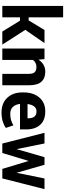

<svg xmlns="http://www.w3.org/2000/svg" viewBox="777 -1579 811 2405"><g transform="rotate(90 1182.5 -376.5)"><path d="M239.3 -221.2H197.3V0H54.7V-761.7H197.3V-329.6H235.8L355.5 -528.3H520L354 -288.1L538.6 0H375Z M720.7 -528.3 727.1 -455.1 728.5 -454.6Q754.4 -494.6 792.2 -516.4Q830.1 -538.1 878.4 -538.1Q960 -538.1 1004.2 -489Q1048.3 -439.9 1048.3 -330.1V0H905.3V-329.6Q905.3 -383.8 884.3 -405.5Q863.3 -427.2 818.8 -427.2Q789.6 -427.2 767.8 -415.8Q746.1 -404.3 730.5 -383.3V0H587.9V-528.3Z M1388.7 9.8Q1272 9.8 1204.8 -62Q1137.7 -133.8 1137.7 -249V-268.6Q1137.7 -388.7 1201.4 -463.6Q1265.1 -538.6 1376 -538.1Q1485.4 -538.1 1543.2 -474.6Q1601.1 -411.1 1601.1 -299.3V-221.7H1281.7Q1288.1 -166 1318.8 -132.8Q1349.6 -99.6 1403.8 -99.6Q1452.1 -99.6 1482.7 -108.9Q1513.2 -118.2 1550.8 -138.7L1582 -44.4Q1550.3 -20.5 1501 -5.4Q1451.7 9.8 1388.7 9.8ZM1376 -428.2Q1335.4 -428.2 1312.7 -398.2Q1290 -368.2 1283.2 -315.9H1461.4V-328.6Q1461.4 -375 1440.7 -401.6Q1419.9 -428.2 1376 -428.2Z M2143.6 -181.2H2145L2215.3 -528.3H2349.1L2214.8 0H2095.7L1997.1 -326.7H1995.1L1896.5 0H1777.8L1643.6 -528.3H1777.3L1847.2 -180.7H1848.6L1948.7 -528.3H2043.9Z"/></g></svg>

Font: Roboto Web
Style: Bold
Weight: 700
Designer: Google
Version: Version 1.200310; 2013